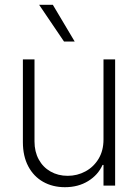

<svg xmlns="http://www.w3.org/2000/svg" viewBox="-20 -780 580 807"><path d="M415 -530.3H463.9V0H415V-86.9H411.1Q392.1 -44.4 350.3 -18.8Q308.6 6.8 252.9 6.8Q201.2 6.8 161.1 -15.9Q121.1 -38.6 98.6 -81.3Q76.2 -124 76.2 -182.6V-530.3H125V-185.5Q125 -142.6 142.8 -109.9Q160.6 -77.1 192.4 -59.1Q224.1 -41 264.6 -41Q304.7 -41 339.1 -59.6Q373.5 -78.1 394.3 -112.5Q415 -147 415 -193.4ZM144.5 -759.8H202.1L293.9 -605.5H249Z"/></svg>

Font: Pretendard GOV ExtraLight
Style: Regular
Weight: 200
Designer: Base glyphs from Inter by Rasmus Andersson; Hangeul glyphs from Noto Sans CJK(Source Han Sans) by Jang Soo-young and Kan
Foundry: Kil Hyung-jin
Version: Version 1.309